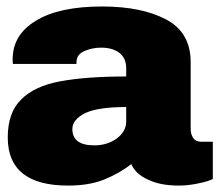

<svg xmlns="http://www.w3.org/2000/svg" viewBox="-20 -560 680 592"><path d="M294.9 -540Q416.5 -540 492.2 -500Q567.9 -460 567.9 -368.2V-162.1Q567.9 -145.5 576.2 -133.8Q584 -123 600.1 -123H636.2V-7.8Q634.8 -7.3 621.1 -2Q608.4 2.4 585 6.8Q557.1 12.2 532.2 12.2Q473.6 12.2 437 -5.9Q397.5 -23.4 384.8 -54.2Q348.6 -25.4 299.8 -5.9Q254.4 12.2 189.9 12.2Q3.9 12.2 3.9 -136.2Q3.9 -213.4 45.9 -253.9Q86.4 -294.4 165 -309.1Q245.1 -324.2 369.1 -324.2V-350.1Q369.1 -380.4 348.1 -397Q326.7 -413.1 292 -413.1Q263.7 -413.1 238.8 -401.9Q215.8 -391.6 215.8 -367.2V-362.8H20Q19 -365.7 19 -377Q19 -453.1 90.8 -496.1Q162.1 -540 294.9 -540ZM369.1 -230Q283.7 -230 244.1 -211.9Q203.1 -191.9 203.1 -162.1Q203.1 -111.8 271 -111.8Q310.1 -111.8 339.8 -132.8Q369.1 -154.8 369.1 -185.1Z"/></svg>

Font: Archivo-RBTV
Style: Regular
Weight: 500
Designer: Hector Gatti
Foundry: Hector Gatti
Version: ""